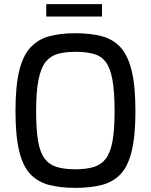

<svg xmlns="http://www.w3.org/2000/svg" viewBox="-20 -904 730 930"><path d="M345 6Q273 6 218.5 -8Q164 -22 127.5 -60Q91 -98 73 -172Q55 -246 55 -366Q55 -486 73 -560.5Q91 -635 128 -674.5Q165 -714 219 -728.5Q273 -743 345 -743Q419 -743 473.5 -728.5Q528 -714 564 -674.5Q600 -635 618 -560.5Q636 -486 636 -366Q636 -246 618 -172Q600 -98 563.5 -60Q527 -22 472.5 -8Q418 6 345 6ZM345 -84Q397 -84 433.5 -95Q470 -106 492.5 -135.5Q515 -165 525 -220.5Q535 -276 535 -366Q535 -461 524.5 -518Q514 -575 492 -604Q470 -633 433.5 -643Q397 -653 345 -653Q296 -653 260 -643Q224 -633 201 -604Q178 -575 166.5 -518Q155 -461 155 -366Q155 -276 164.5 -220.5Q174 -165 196.5 -135.5Q219 -106 255.5 -95Q292 -84 345 -84ZM204 -824V-884H474V-824Z"/></svg>

Font: Exo Thin Medium
Style: Regular
Weight: 500
Version: Version 2.000